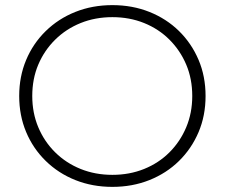

<svg xmlns="http://www.w3.org/2000/svg" viewBox="-20 -725 878 750"><path d="M419 5Q341 5 274.5 -21.5Q208 -48 158.5 -96.5Q109 -145 82 -209.5Q55 -274 55 -350Q55 -426 82 -490.5Q109 -555 158.5 -603.5Q208 -652 274.5 -678.5Q341 -705 419 -705Q497 -705 563.5 -678.5Q630 -652 679 -604Q728 -556 755.5 -491.5Q783 -427 783 -350Q783 -273 755.5 -208.5Q728 -144 679 -96Q630 -48 563.5 -21.5Q497 5 419 5ZM419 -42Q486 -42 543 -65Q600 -88 642 -130Q684 -172 707.5 -228Q731 -284 731 -350Q731 -417 707.5 -472.5Q684 -528 642 -570Q600 -612 543 -635Q486 -658 419 -658Q352 -658 295 -635Q238 -612 195.5 -570Q153 -528 129.5 -472.5Q106 -417 106 -350Q106 -284 129.5 -228Q153 -172 195.5 -130Q238 -88 295 -65Q352 -42 419 -42Z"/></svg>

Font: Montserrat Thin Light
Style: Regular
Weight: 300
Version: Version 9.000